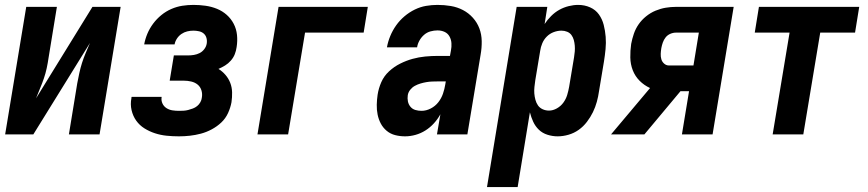

<svg xmlns="http://www.w3.org/2000/svg" viewBox="-20 -548 3540 783"><path d="M1 0 87 -520H212L178 -312Q175 -291 170.5 -270Q166 -249 159 -228.5Q152 -208 143.5 -188Q135 -168 127 -147L357 -520H472L386 0H261L295 -208Q299 -229 303.5 -250Q308 -271 314.5 -291.5Q321 -312 329.5 -332Q338 -352 347 -373L116 0Z M710 8Q684 8 659.5 5.5Q635 3 612 -4.5Q589 -12 569 -24.5Q549 -37 535.5 -56Q522 -75 516.5 -99Q511 -123 516 -148Q516 -149 516 -150.5Q516 -152 517 -153H639Q639 -153 639 -152.5Q639 -152 639 -151Q637 -138 642.5 -126Q648 -114 659 -107Q670 -100 683 -98Q696 -96 710 -96Q719 -96 728.5 -96.5Q738 -97 747.5 -99.5Q757 -102 766.5 -105.5Q776 -109 784 -115.5Q792 -122 797 -131Q802 -140 803 -149Q806 -165 801.5 -179.5Q797 -194 786 -203Q775 -212 760 -215.5Q745 -219 730 -219H672L689 -322H747Q759 -322 771 -324Q783 -326 794 -331.5Q805 -337 813 -347.5Q821 -358 823 -370Q825 -382 822 -393Q819 -404 811 -411Q803 -418 791.5 -420.5Q780 -423 769 -423Q756 -423 743.5 -420Q731 -417 720 -409.5Q709 -402 701.5 -390.5Q694 -379 692 -367H568Q572 -389 581 -410.5Q590 -432 604.5 -451.5Q619 -471 638 -486.5Q657 -502 679 -511.5Q701 -521 723.5 -524.5Q746 -528 769 -528Q794 -528 818.5 -524.5Q843 -521 865 -512Q887 -503 904.5 -487.5Q922 -472 933 -451Q944 -430 946.5 -405.5Q949 -381 945 -356Q943 -341 937.5 -327Q932 -313 921.5 -301Q911 -289 898 -281Q885 -273 871 -267Q887 -257 899.5 -242.5Q912 -228 919 -210Q926 -192 926.5 -171.5Q927 -151 924 -131Q920 -109 910 -87Q900 -65 882.5 -48.5Q865 -32 843.5 -20.5Q822 -9 799.5 -3Q777 3 754.5 5.5Q732 8 710 8Z M1030 0 1116 -520H1480L1463 -415H1224L1155 0Z M1632 8Q1611 8 1591.5 3Q1572 -2 1557 -14.5Q1542 -27 1533 -44Q1524 -61 1520 -80.5Q1516 -100 1516.5 -121Q1517 -142 1520 -162Q1524 -188 1535 -213Q1546 -238 1566.5 -257Q1587 -276 1612 -288.5Q1637 -301 1662.5 -308Q1688 -315 1714 -317.5Q1740 -320 1766 -320H1815L1819 -342Q1822 -357 1821 -372Q1820 -387 1813 -399.5Q1806 -412 1793 -418Q1780 -424 1764 -424Q1750 -424 1735.5 -420Q1721 -416 1709.5 -406Q1698 -396 1690.5 -382.5Q1683 -369 1681 -355H1558Q1562 -378 1571.5 -401Q1581 -424 1595.5 -444.5Q1610 -465 1629.5 -481.5Q1649 -498 1671.5 -509Q1694 -520 1717.5 -524Q1741 -528 1764 -528Q1792 -528 1818.5 -523.5Q1845 -519 1868 -507Q1891 -495 1908.5 -475.5Q1926 -456 1935 -432Q1944 -408 1944.5 -380.5Q1945 -353 1940 -325L1886 0H1762L1776 -82Q1765 -62 1749.5 -45Q1734 -28 1715 -16Q1696 -4 1674.5 2Q1653 8 1632 8ZM1699 -96Q1718 -96 1736.5 -105.5Q1755 -115 1767.5 -131Q1780 -147 1786.5 -166Q1793 -185 1796 -204L1798 -216H1766Q1754 -216 1742 -215.5Q1730 -215 1718.5 -213Q1707 -211 1695 -207.5Q1683 -204 1672 -198Q1661 -192 1653 -182Q1645 -172 1643 -160Q1641 -147 1643.5 -134.5Q1646 -122 1654 -112.5Q1662 -103 1674 -99.5Q1686 -96 1699 -96Z M1966 215 2087 -520H2212L2201 -450Q2212 -467 2227.5 -482.5Q2243 -498 2261 -508Q2279 -518 2299 -523Q2319 -528 2338 -528Q2364 -528 2386.5 -518Q2409 -508 2422.5 -489Q2436 -470 2442 -446.5Q2448 -423 2450 -398Q2452 -373 2449.5 -347.5Q2447 -322 2443 -297L2423 -177Q2420 -155 2414 -133Q2408 -111 2398 -90.5Q2388 -70 2373.5 -51Q2359 -32 2340 -18.5Q2321 -5 2298.5 1.5Q2276 8 2254 8Q2233 8 2212.5 1.5Q2192 -5 2177.5 -19Q2163 -33 2154.5 -51.5Q2146 -70 2141 -90L2091 215ZM2219 -97Q2235 -97 2251 -106Q2267 -115 2277.5 -129.5Q2288 -144 2293 -160.5Q2298 -177 2301 -194L2321 -314Q2323 -326 2324 -338Q2325 -350 2324 -362Q2323 -374 2320 -385Q2317 -396 2310.5 -405Q2304 -414 2293 -418.5Q2282 -423 2270 -423Q2254 -423 2238 -417Q2222 -411 2210 -399Q2198 -387 2191.5 -371.5Q2185 -356 2183 -341L2163 -221Q2161 -207 2159.5 -193.5Q2158 -180 2159 -167Q2160 -154 2163.5 -141Q2167 -128 2174 -118Q2181 -108 2193 -102.5Q2205 -97 2219 -97Z M2472 0 2631 -189Q2631 -189 2631 -189Q2631 -189 2631 -189Q2607 -200 2588.5 -218.5Q2570 -237 2560.5 -261.5Q2551 -286 2550.5 -313.5Q2550 -341 2554 -369Q2558 -390 2565 -410.5Q2572 -431 2584.5 -449Q2597 -467 2615 -481.5Q2633 -496 2653.5 -504.5Q2674 -513 2695 -516.5Q2716 -520 2737 -520H2972L2886 0H2761L2790 -176H2755L2608 0ZM2808 -281 2830 -415H2737Q2725 -415 2713.5 -410Q2702 -405 2694.5 -395.5Q2687 -386 2683 -374.5Q2679 -363 2677 -352Q2675 -340 2674.5 -328.5Q2674 -317 2677 -306.5Q2680 -296 2688.5 -288.5Q2697 -281 2708 -281Z M3131 0 3200 -415H3058L3075 -520H3484L3467 -415H3325L3256 0Z"/></svg>

Font: Iosevka SS04 Extrabold Oblique
Style: Regular
Weight: 800
Italic angle: -9°
Monospace: yes
Designer: Belleve Invis
Foundry: Belleve Invis
Version: Version 19.0.0; ttfautohint (v1.8.4)